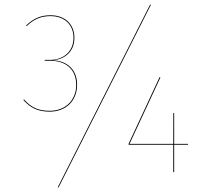

<svg xmlns="http://www.w3.org/2000/svg" viewBox="-20 -754 914 841"><path d="M637.4 -733.9 233 66 236.6 66.9 641 -733ZM317.7 -382.3C317.7 -452.9 271 -487.1 212.5 -490C260.6 -494.2 305.9 -524.6 305.9 -588.8C305.9 -646.1 266.3 -687.2 201 -687.2C158.3 -687.2 126.3 -673 94.1 -642.1L97.2 -639.8C128.5 -670.6 161.1 -683.4 200.9 -683.4C264 -683.4 301.9 -644.3 301.9 -588.8C301.9 -522.2 250.9 -491.7 199.5 -491.7H175.9L175.6 -488H197.9C268.1 -488 313.7 -451.8 313.7 -381.3C313.7 -316.1 267.6 -268.7 197.5 -268.7C149.5 -268.7 117.5 -282.4 85.5 -318.1L82.2 -316.1C114.2 -280.2 147.6 -264.9 197.6 -264.9C269.4 -264.9 317.7 -313.1 317.7 -382.3ZM803.6 -123.9H742.9V-259H739.2L738.9 -123.9H547.4L682.6 -414.6L679 -416.2L543.4 -124.6V-120.1H738.9V0H742.9V-120.1H803.6Z"/></svg>

Font: Fira Sans Four
Style: Regular
Weight: 100
Designer: Carrois Corporate & Edenspiekermann AG
Foundry: Carrois Corporate GbR & Edenspiekermann AG
Version: Version 4.203;PS 004.203;hotconv 1.0.88;makeotf.lib2.5.64775